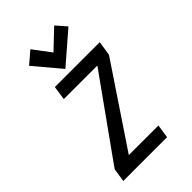

<svg xmlns="http://www.w3.org/2000/svg" viewBox="-233 -855 936 936"><g transform="rotate(-45 235.0 -387.0)"><path d="M144.5 -70.3H348.6L337.9 0H36.1L46.9 -70.3L344.7 -487.3H113.3L124 -559.6H433.6L421.9 -484.4ZM222.7 -585.9 108.4 -721.7 169.9 -774.4 238.3 -683.6 334 -774.4 379.9 -721.7Z"/></g></svg>

Font: Geo
Style: Oblique
Weight: 500
Italic angle: -11°
Version: Version 001.2